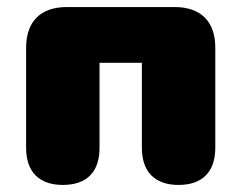

<svg xmlns="http://www.w3.org/2000/svg" viewBox="-20 -514 684 544"><path d="M158 10C226 10 262 -27 262 -95V-336H382V-95C382 -27 419 10 486 10C553 10 590 -27 590 -95V-379C590 -453 549 -494 475 -494H169C95 -494 54 -453 54 -379V-95C54 -27 91 10 158 10Z"/></svg>

Font: SN Pro Black
Style: Regular
Weight: 900
Designer: Tobias Whetton
Foundry: Supernotes
Version: Version 1.001;Glyphs 3.2 (3249)